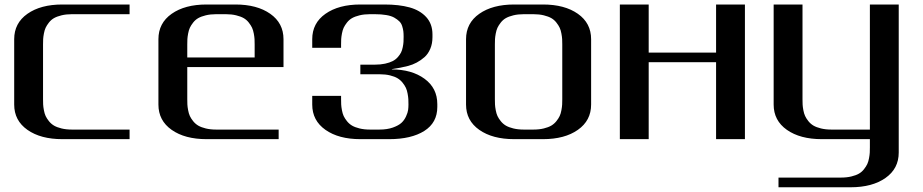

<svg xmlns="http://www.w3.org/2000/svg" viewBox="-20 -603 3998 832"><path d="M541.5 -583.5V-541.5H291.5Q266.6 -541.5 246.6 -536.6Q226.6 -531.7 213.9 -524.4Q201.2 -517.1 191.9 -505.1Q182.6 -493.2 177.7 -482.7Q172.9 -472.2 170.2 -457.5Q167.5 -442.9 167 -433.3Q166.5 -423.8 166.5 -410.6V-172.9Q166.5 -159.7 167 -149.9Q167.5 -140.1 170.2 -125.5Q172.9 -110.8 177.7 -100.3Q182.6 -89.8 191.9 -78.1Q201.2 -66.4 213.9 -58.8Q226.6 -51.3 246.6 -46.4Q266.6 -41.5 291.5 -41.5H541.5V0H250Q156.2 0 98.9 -40.3Q41.5 -80.6 41.5 -149.9V-433.1Q41.5 -502.9 98.9 -543.2Q156.2 -583.5 250 -583.5Z M1208.5 -312.5H791.5V-172.9Q791.5 -159.7 792 -149.9Q792.5 -140.1 795.2 -125.5Q797.9 -110.8 802.7 -100.3Q807.6 -89.8 816.9 -78.1Q826.2 -66.4 838.9 -58.8Q851.6 -51.3 871.6 -46.4Q891.6 -41.5 916.5 -41.5H1187.5V0H875Q781.2 0 723.9 -40.3Q666.5 -80.6 666.5 -149.9V-433.1Q666.5 -502.9 723.9 -543.2Q781.2 -583.5 875 -583.5H1000Q1093.8 -583.5 1151.1 -543.2Q1208.5 -502.9 1208.5 -433.1ZM791.5 -354H1083.5V-410.6Q1083.5 -423.8 1083 -433.3Q1082.5 -442.9 1079.8 -457.5Q1077.1 -472.2 1072.3 -482.7Q1067.4 -493.2 1058.1 -505.1Q1048.8 -517.1 1036.1 -524.4Q1023.4 -531.7 1003.4 -536.6Q983.4 -541.5 958.5 -541.5H916.5Q891.6 -541.5 871.6 -536.6Q851.6 -531.7 838.9 -524.4Q826.2 -517.1 816.9 -505.1Q807.6 -493.2 802.7 -482.7Q797.9 -472.2 795.2 -457.5Q792.5 -442.9 792 -433.3Q791.5 -423.8 791.5 -410.6Z M1541.5 -310.5ZM1645.5 -583.5Q1709.5 -583.5 1754.6 -571Q1799.8 -558.6 1826.9 -529.1Q1854 -499.5 1854 -454.1V-441.9Q1854 -413.6 1844.5 -391.4Q1835 -369.1 1819.6 -355.5Q1804.2 -341.8 1785.9 -332Q1767.6 -322.3 1748.8 -317.4Q1730 -312.5 1714.4 -309.6Q1698.7 -306.6 1688.2 -305.2Q1677.7 -303.7 1676.8 -302.2Q1764.2 -302.2 1819.6 -261.7Q1875 -221.2 1875 -151.9V-139.6Q1875 -71.3 1818.6 -35.6Q1762.2 0 1666.5 0H1541.5Q1447.8 0 1390.4 -40.3Q1333 -80.6 1333 -149.9V-187.5H1458V-172.9Q1458 -159.7 1458.5 -149.9Q1459 -140.1 1461.7 -125.5Q1464.4 -110.8 1469.2 -100.3Q1474.1 -89.8 1483.4 -78.1Q1492.7 -66.4 1505.4 -58.8Q1518.1 -51.3 1538.1 -46.4Q1558.1 -41.5 1583 -41.5H1624Q1657.7 -41.5 1682.4 -50.3Q1707 -59.1 1719.5 -70.6Q1731.9 -82 1739.5 -98.6Q1747.1 -115.2 1748.5 -126.5Q1750 -137.7 1750 -149.9Q1750 -163.1 1749.5 -172.9Q1749 -182.6 1746.3 -197.3Q1743.7 -211.9 1738.8 -222.4Q1733.9 -232.9 1724.6 -244.6Q1715.3 -256.3 1702.6 -263.9Q1689.9 -271.5 1669.9 -276.4Q1649.9 -281.2 1625 -281.2H1541.5V-322.8H1604Q1628.9 -322.8 1648.7 -327.1Q1668.5 -331.5 1681.4 -338.1Q1694.3 -344.7 1703.6 -355.2Q1712.9 -365.7 1717.8 -375.5Q1722.7 -385.3 1725.3 -398.7Q1728 -412.1 1728.5 -421.4Q1729 -430.7 1729 -443.8Q1729 -458 1727.8 -467.8Q1726.6 -477.5 1722.7 -490Q1718.8 -502.4 1710.2 -510.7Q1701.7 -519 1688.5 -526.6Q1675.3 -534.2 1653.8 -537.8Q1632.3 -541.5 1604 -541.5H1583Q1558.1 -541.5 1538.1 -536.6Q1518.1 -531.7 1505.4 -524.4Q1492.7 -517.1 1483.4 -505.1Q1474.1 -493.2 1469.2 -482.7Q1464.4 -472.2 1461.7 -457.5Q1459 -442.9 1458.5 -433.3Q1458 -423.8 1458 -410.6V-396H1333V-433.1Q1333 -502.9 1390.4 -543.2Q1447.8 -583.5 1541.5 -583.5Z M2208 0Q2114.3 0 2056.9 -40.3Q1999.5 -80.6 1999.5 -149.9V-433.1Q1999.5 -502.9 2056.9 -543.2Q2114.3 -583.5 2208 -583.5H2333Q2426.8 -583.5 2484.1 -543.2Q2541.5 -502.9 2541.5 -433.1V-149.9Q2541.5 -80.6 2484.1 -40.3Q2426.8 0 2333 0ZM2291.5 -41.5Q2316.4 -41.5 2336.4 -46.4Q2356.4 -51.3 2369.1 -58.8Q2381.8 -66.4 2391.1 -78.1Q2400.4 -89.8 2405.3 -100.3Q2410.2 -110.8 2412.8 -125.5Q2415.5 -140.1 2416 -149.9Q2416.5 -159.7 2416.5 -172.9V-410.6Q2416.5 -423.8 2416 -433.3Q2415.5 -442.9 2412.8 -457.5Q2410.2 -472.2 2405.3 -482.7Q2400.4 -493.2 2391.1 -505.1Q2381.8 -517.1 2369.1 -524.4Q2356.4 -531.7 2336.4 -536.6Q2316.4 -541.5 2291.5 -541.5H2249.5Q2224.6 -541.5 2204.6 -536.6Q2184.6 -531.7 2171.9 -524.4Q2159.2 -517.1 2149.9 -505.1Q2140.6 -493.2 2135.7 -482.7Q2130.9 -472.2 2128.2 -457.5Q2125.5 -442.9 2125 -433.3Q2124.5 -423.8 2124.5 -410.6V-172.9Q2124.5 -159.7 2125 -149.9Q2125.5 -140.1 2128.2 -125.5Q2130.9 -110.8 2135.7 -100.3Q2140.6 -89.8 2149.9 -78.1Q2159.2 -66.4 2171.9 -58.8Q2184.6 -51.3 2204.6 -46.4Q2224.6 -41.5 2249.5 -41.5Z M3208 -583.5V0H3083V-333.5H2791V0H2666V-583.5H2791V-375H3083V-583.5Z M3874.5 -583.5V58.1Q3874.5 127.9 3817.1 168.2Q3759.8 208.5 3666 208.5H3353.5V166.5H3624.5Q3649.4 166.5 3669.4 161.6Q3689.5 156.7 3702.1 149.4Q3714.8 142.1 3724.1 130.1Q3733.4 118.2 3738.3 107.7Q3743.2 97.2 3745.8 82.5Q3748.5 67.9 3749 58.3Q3749.5 48.8 3749.5 35.6V0H3541Q3447.3 0 3389.9 -40.3Q3332.5 -80.6 3332.5 -149.9V-583.5H3457.5V-172.9Q3457.5 -159.7 3458 -149.9Q3458.5 -140.1 3461.2 -125.5Q3463.9 -110.8 3468.8 -100.3Q3473.6 -89.8 3482.9 -78.1Q3492.2 -66.4 3504.9 -58.8Q3517.6 -51.3 3537.6 -46.4Q3557.6 -41.5 3582.5 -41.5H3749.5V-583.5Z"/></svg>

Font: Gputeks
Style: Bold
Weight: 600
Width: 8
Version: Version 0.9